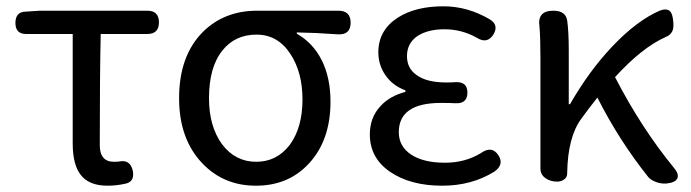

<svg xmlns="http://www.w3.org/2000/svg" viewBox="-20 -577 2196 610"><path d="M322 13Q262 13 236 -22Q211 -54 211 -122V-469H63Q29 -469 29 -504Q29 -539 61 -540L107 -543H296H448Q485 -543 485 -506Q485 -469 448 -469H300Q297 -346 297 -116Q297 -63 342 -63Q354 -63 359 -64Q394 -71 402 -34Q408 -1 381 6Q351 13 322 13Z M793 13Q690 13 622 -59Q549 -136 549 -265Q549 -400 625 -476Q693 -543 797 -543H945H1055Q1094 -543 1094 -505Q1094 -465 1052 -468Q983 -473 923 -474V-470Q974 -441 1002 -386Q1030 -330 1030 -254Q1030 -131 961 -57Q896 13 793 13ZM794 -63Q859 -63 900 -116Q941 -171 941 -261Q941 -347 903 -405Q863 -467 795 -467Q727 -467 687 -417Q644 -364 644 -265Q644 -175 686 -118Q728 -63 794 -63Z M1385 13Q1284 13 1219.5 -31Q1155 -75 1155 -150Q1155 -204 1189 -240Q1218 -272 1268 -285V-290Q1227 -305 1204 -339Q1182 -371 1182 -411Q1182 -481 1244 -521Q1300 -557 1389 -557Q1466 -557 1537 -515Q1565 -497 1548 -468Q1528 -436 1495 -457Q1447 -484 1392 -484Q1340 -484 1307 -463Q1273 -440 1273 -399Q1273 -360 1303 -339Q1335 -315 1398 -315Q1417 -315 1427 -316Q1465 -318 1465 -283Q1465 -247 1427 -249Q1411 -250 1381 -250Q1247 -250 1247 -157Q1247 -112 1286 -86Q1325 -60 1394 -60Q1457 -60 1507 -90Q1543 -116 1564 -83Q1582 -54 1551 -32Q1479 13 1385 13Z M2040 -14Q1946 -132 1878 -267Q1850 -232 1827 -200Q1784 -142 1782 -28V-26Q1782 -14 1772.5 -7Q1763 0 1750 0Q1728 0 1713 -11Q1697 -22 1697 -42V-197V-394Q1697 -458 1694 -492Q1686 -543 1738 -543Q1777 -543 1782 -512Q1787 -477 1787 -416V-246H1791Q1852 -352 1924 -428Q2003 -512 2078 -544Q2099 -551 2109 -541Q2117 -533 2119 -508Q2121 -488 2116 -478Q2110 -465 2094 -459Q2020 -426 1934 -332Q2017 -171 2121 -44Q2138 -24 2132 -10.5Q2126 3 2098 6H2095Q2079 7 2063.5 1Q2048 -5 2040 -14Z"/></svg>

Font: GenSenRounded TW R
Style: Regular
Weight: 400
Version: Version 1.501;PS 1;hotconv 16.6.51;makeotf.lib2.5.65220